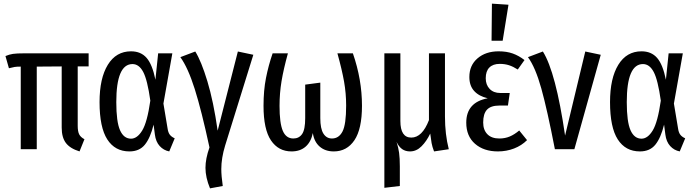

<svg xmlns="http://www.w3.org/2000/svg" viewBox="-20 -820 3821 1055"><path d="M407 -455V-129Q407 -98 415 -82Q423 -66 444 -55L417 12Q365 -4 342 -34.5Q319 -65 319 -119V-455L182 -454V0H94V-454Q72 -454 60 -452Q48 -450 29 -445L10 -512Q31 -521 51.5 -524Q72 -527 116 -527H467V-455Z M834 -382 849 -527H927L878 -251L901 -113Q904 -92 913 -80Q922 -68 940 -60L910 12Q879 6 857.5 -17.5Q836 -41 831 -81L824 -135Q806 -62 776 -25Q746 12 691 12Q612 12 569.5 -54Q527 -120 527 -259Q527 -390 572.5 -464Q618 -538 700 -538Q754 -538 785.5 -502Q817 -466 834 -382ZM619 -259Q619 -151 639.5 -104.5Q660 -58 700 -58Q734 -58 761.5 -103Q789 -148 806 -267Q790 -381 767 -424.5Q744 -468 708 -468Q619 -468 619 -259Z M1176 -102 1287 -537 1372 -519 1217 -20Q1196 49 1196 109Q1196 146 1204 202L1134 215Q1109 155 1109 102Q1109 52 1131 -10Q1087 -214 1050 -331Q1013 -448 971 -506L1053 -537Q1086 -484 1119.5 -373.5Q1153 -263 1176 -102Z M1969 -239Q1969 -111 1927.5 -49.5Q1886 12 1814 12Q1767 12 1736.5 -14.5Q1706 -41 1699 -89Q1689 -40 1659 -14Q1629 12 1582 12Q1510 12 1469 -48.5Q1428 -109 1428 -239Q1428 -323 1441.5 -391.5Q1455 -460 1478 -527H1562Q1538 -440 1527 -374Q1516 -308 1516 -238Q1516 -143 1534 -101Q1552 -59 1592 -59Q1623 -59 1640 -83.5Q1657 -108 1657 -171V-355L1740 -366V-171Q1740 -113 1757 -86Q1774 -59 1804 -59Q1842 -59 1862 -97.5Q1882 -136 1882 -240Q1882 -307 1870.5 -372Q1859 -437 1834 -527H1919Q1969 -383 1969 -239Z M2365 12Q2355 -14 2351.5 -34Q2348 -54 2344 -86Q2324 -44 2296 -16Q2268 12 2233 12Q2208 12 2190 -0.5Q2172 -13 2159 -40Q2169 -10 2173 20Q2177 50 2177 94V202L2092 212V-527H2180V-155Q2180 -64 2240 -64Q2300 -64 2337 -160V-527H2425V-180Q2425 -82 2446 0Z M2862 -490 2825 -438Q2800 -454 2777 -461.5Q2754 -469 2726 -469Q2689 -469 2669 -449Q2649 -429 2649 -390Q2649 -354 2670.5 -331.5Q2692 -309 2729 -309H2781L2771 -240H2724Q2677 -240 2656 -217.5Q2635 -195 2635 -147Q2635 -106 2658 -82.5Q2681 -59 2724 -59Q2755 -59 2781 -70Q2807 -81 2833 -103L2876 -50Q2846 -20 2804.5 -4Q2763 12 2716 12Q2638 12 2590 -30Q2542 -72 2542 -146Q2542 -258 2660 -280Q2612 -291 2585.5 -320Q2559 -349 2559 -397Q2559 -461 2604 -499.5Q2649 -538 2720 -538Q2764 -538 2797.5 -526Q2831 -514 2862 -490ZM2774 -794 2742 -596H2681L2683 -800Z M3085 -75 3196 -537 3281 -519 3136 0H3029Q2987 -217 2954.5 -333.5Q2922 -450 2881 -506L2963 -537Q3034 -424 3085 -75Z M3639 -382 3654 -527H3732L3683 -251L3706 -113Q3709 -92 3718 -80Q3727 -68 3745 -60L3715 12Q3684 6 3662.5 -17.5Q3641 -41 3636 -81L3629 -135Q3611 -62 3581 -25Q3551 12 3496 12Q3417 12 3374.5 -54Q3332 -120 3332 -259Q3332 -390 3377.5 -464Q3423 -538 3505 -538Q3559 -538 3590.5 -502Q3622 -466 3639 -382ZM3424 -259Q3424 -151 3444.5 -104.5Q3465 -58 3505 -58Q3539 -58 3566.5 -103Q3594 -148 3611 -267Q3595 -381 3572 -424.5Q3549 -468 3513 -468Q3424 -468 3424 -259Z"/></svg>

Font: Fira Sans Compressed
Style: Regular
Weight: 400
Width: 1
Designer: bBox Type GmbH & Carrois Corporate GbR & Edenspiekermann AG
Foundry: bBox Type GmbH & Carrois Corporate GbR & Edenspiekermann AG
Version: Version 4.301